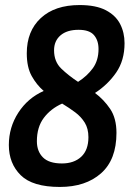

<svg xmlns="http://www.w3.org/2000/svg" viewBox="-20 -730 527 760"><path d="M217 10Q109 10 62 -36.5Q15 -83 15 -156Q15 -226 52.5 -284Q90 -342 153 -370Q125 -394 105.5 -429Q86 -464 86 -519Q86 -607 141.5 -658.5Q197 -710 295 -710Q360 -710 399 -689.5Q438 -669 455.5 -635Q473 -601 473 -559Q473 -491 440 -443Q407 -395 356 -362Q391 -336 416 -299Q441 -262 441 -204Q441 -98 380 -44Q319 10 217 10ZM194 -531Q194 -486 222.5 -458.5Q251 -431 289 -406Q325 -429 347.5 -460Q370 -491 370 -536Q370 -570 352 -591Q334 -612 291 -612Q245 -612 219.5 -590Q194 -568 194 -531ZM126 -171Q126 -131 150 -107Q174 -83 225 -83Q273 -83 301.5 -109.5Q330 -136 330 -187Q330 -221 315.5 -244.5Q301 -268 277.5 -285.5Q254 -303 226 -320Q181 -300 153.5 -263.5Q126 -227 126 -171Z"/></svg>

Font: Georama SemiCondensed SemiBold
Style: Italic
Weight: 600
Width: 4
Italic angle: -9°
Designer: Jean-Baptiste Levee
Foundry: Production Type
Version: Version 1.000